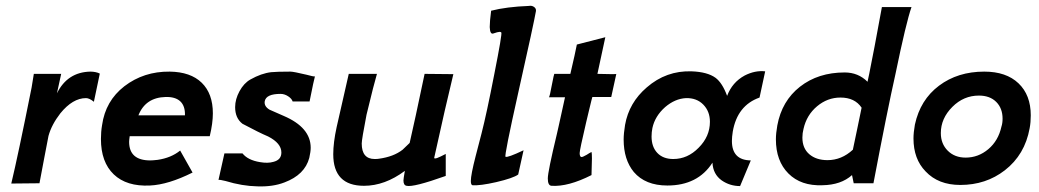

<svg xmlns="http://www.w3.org/2000/svg" viewBox="-20 -650 3685 681"><path d="M334 -389 313 -289Q297 -302 285 -302Q238 -302 194 -248Q163 -208 152 -168Q148 -147 137 -90Q126 -33 120 0L20 1Q44 -99 92 -339Q92 -342 100 -388H197L182 -319Q219 -394 300 -396Q320 -396 334 -389Z M724 -167H440Q438 -153 438 -147Q438 -81 513 -81Q521 -81 539 -83Q587 -90 619 -116L663 -38Q577 5 512 8Q429 12 383.5 -31.5Q338 -75 338 -157Q338 -183 342 -206Q354 -292 421 -344Q490 -397 582 -396Q656 -395 695.5 -356.5Q735 -318 735 -248Q735 -213 724 -167ZM471 -241H636Q637 -274 619.5 -290.5Q602 -307 567 -306Q496 -304 471 -241Z M1097 -379Q1094 -370 1078 -290H1018Q1015 -300 1002 -308.5Q989 -317 975 -317Q924 -317 919 -291Q916 -273 936 -261L986 -239Q1082 -198 1082 -126Q1082 -112 1077 -90Q1061 -30 989 -3Q948 13 893 11Q839 10 780 -8Q760 -13 755 -12L776 -106H840Q859 -82 902 -75Q930 -70 950 -76Q978 -83 978 -109Q978 -142 931 -166Q900 -179 840 -211Q814 -231 814 -270Q814 -298 829.5 -326.5Q845 -355 868 -368Q907 -390 942 -394Q962 -396 1010 -396Q1021 -396 1067 -385Q1092 -378 1097 -379Z M1486 -388 1588 -387Q1560 -272 1520 -90Q1520 -88 1523 -88Q1529 -88 1543 -95L1561 -104V-26Q1446 15 1422 9Q1411 7 1411 -10Q1411 -16 1416 -44Q1345 9 1271 9Q1162 9 1162 -103Q1162 -144 1174 -199Q1179 -220 1217 -388H1317Q1307 -355 1280 -243Q1263 -155 1263 -141Q1263 -86 1309 -86Q1319 -86 1324 -87Q1376 -94 1408 -119Q1424 -135 1433 -143Q1450 -216 1486 -388Z M1881 -611Q1874 -570 1819 -325Q1768 -97 1773 -94Q1780 -90 1837 -117L1818 -31Q1800 -18 1740 -4Q1683 9 1656 7Q1650 6 1650 -8Q1650 -30 1667 -96L1688 -177Q1706 -247 1733 -386Q1762 -532 1758 -535Q1756 -537 1752 -537Q1746 -537 1729 -531Q1718 -528 1717 -554Q1717 -574 1722 -612Q1777 -626 1856 -629Q1866 -631 1874 -625.5Q1882 -620 1881 -611Z M2166 -388 2148 -306H2081Q2080 -303 2077.5 -293Q2075 -283 2069.5 -260Q2064 -237 2059 -216Q2036 -118 2036 -107Q2036 -93 2043 -93Q2047 -93 2061 -101Q2070 -107 2078 -111Q2081 -105 2078 -29Q1995 13 1936 9Q1923 8 1923 -17Q1923 -41 1955 -174Q1957 -183 1961 -200.5Q1965 -218 1971.5 -248Q1978 -278 1984 -305H1927Q1930 -308 1937 -347Q1945 -388 1946 -388H2003Q2021 -465 2026 -492L2127 -518L2099 -388Q2168 -386 2166 -388Z M2694 -397 2674 -304Q2595 -276 2579 -183Q2576 -164 2576 -150Q2576 -82 2643 -81L2605 10Q2569 10 2540 -10Q2509 -32 2507 -73Q2455 8 2347 8Q2269 8 2228 -40Q2192 -84 2192 -155Q2192 -177 2197 -207Q2211 -286 2274 -340Q2343 -400 2433 -397Q2489 -395 2518 -374Q2542 -356 2559 -310Q2577 -358 2621 -382Q2658 -401 2694 -397ZM2498 -218Q2498 -255 2474.5 -279Q2451 -303 2413 -302Q2374 -300 2339 -270Q2303 -238 2294 -196Q2291 -181 2291 -166Q2291 -129 2311.5 -107.5Q2332 -86 2368 -86Q2419 -86 2458 -126Q2498 -166 2498 -218Z M3108 -625H3213Q3194 -571 3156 -387Q3127 -258 3078 0H3008L3002 -29Q2963 6 2897 7Q2821 10 2776.5 -34.5Q2732 -79 2732 -156Q2732 -177 2737 -205Q2753 -292 2817.5 -342.5Q2882 -393 2976 -393Q3024 -393 3057 -360L3063 -388Q3079 -466 3108 -625ZM3036 -268Q3012 -304 2961 -304Q2915 -304 2878 -273Q2841 -242 2830 -193Q2826 -178 2826 -162Q2826 -124 2850.5 -103Q2875 -82 2915 -82Q2965 -82 3005 -119Q3009 -139 3020 -190.5Q3031 -242 3036 -268Z M3632 -195Q3615 -101 3544 -46Q3477 6 3386 6Q3308 6 3263 -42Q3220 -86 3220 -159Q3220 -180 3225 -208Q3244 -296 3310.5 -346Q3377 -396 3471 -396Q3549 -396 3592.5 -354.5Q3636 -313 3636 -241Q3636 -216 3632 -195ZM3532 -201Q3536 -213 3536 -229Q3536 -266 3513.5 -288.5Q3491 -311 3452 -311Q3398 -311 3358 -271Q3317 -230 3317 -178Q3317 -140 3341.5 -115.5Q3366 -91 3405 -91Q3450 -91 3485.5 -121Q3521 -151 3532 -201Z"/></svg>

Font: GFS Neohellenic Rg
Style: Bold Italic
Weight: 700
Italic angle: -12°
Designer: Designed by Takis Katsoulidis and George D. Matthiopoulos.
Foundry: Designed by Takis Katsoulidis and George D. Matthiopoulos.
Version: Version 1.0